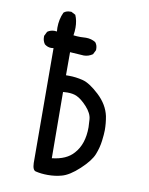

<svg xmlns="http://www.w3.org/2000/svg" viewBox="-83 -809 667 860"><g transform="rotate(10 250.0 -379.0)"><path d="M194 -10Q164 -10 139 -16Q124 -19 123 -52L121 -574L110 -573Q94 -573 80 -584Q70 -598 70 -615V-621L80 -641Q94 -651 112 -651L123 -650L122 -667Q122 -706 137 -738Q148 -748 166 -748H172L191 -738Q202 -713 202 -681Q202 -664 199 -646Q215 -644 231 -644L256 -645Q281 -645 300 -633Q310 -621 310 -604V-598L300 -578Q281 -565 260 -565L197 -569V-464H211Q242 -464 274 -456Q306 -448 350 -407Q394 -366 405 -315Q411 -283 411 -252Q411 -234 407 -202.5Q403 -171 390.5 -139.5Q378 -108 334.5 -67.5Q291 -27 256 -18Q227 -10 194 -10ZM199 -87Q265 -94 297 -131Q337 -175 337 -252Q337 -261 335 -288Q333 -315 307 -343.5Q281 -372 258 -382Q241 -389 217 -389L197 -388Z"/></g></svg>

Font: Xiaolai Mono SC
Style: Regular
Weight: 400
Monospace: yes
Designer: LXGW / Nozomi Seto
Version: Version 3.113;September 30, 2024